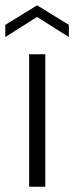

<svg xmlns="http://www.w3.org/2000/svg" viewBox="-30 -705 280 725"><path d="M230 -565 110 -641 -10 -565V-611L110 -685L230 -611ZM80 -500H141V0H80Z"/></svg>

Font: Albert Sans Light
Style: Regular
Weight: 300
Designer: Andreas Rasmussen
Foundry: a.Foundry
Version: Version 1.025